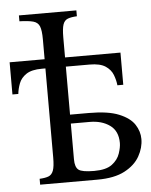

<svg xmlns="http://www.w3.org/2000/svg" viewBox="-60 -707 590 749"><g transform="rotate(-5 235.5 -332.5)"><path d="M67 0V-23Q89 -24 102 -29Q115 -34 121 -50Q127 -66 127 -101V-450H113Q73 -450 52 -436Q31 -422 23 -401Q15 -380 13 -360H-10V-486H127V-564Q127 -599 120.5 -615Q114 -631 95.5 -636Q77 -641 42 -642V-665H267V-642Q245 -641 231.5 -636Q218 -631 212.5 -615Q207 -599 207 -564V-486H424V-360H401Q399 -380 391 -401Q383 -422 362 -436Q341 -450 300 -450H207V-262H281Q356 -262 398.5 -244.5Q441 -227 458.5 -200Q476 -173 476 -143Q476 -109 457.5 -76Q439 -43 398.5 -21.5Q358 0 291 0ZM207 -87Q207 -56 221 -45.5Q235 -35 282 -35Q329 -35 352 -52.5Q375 -70 383 -94Q391 -118 391 -135Q391 -182 359.5 -204.5Q328 -227 281 -227H207Z"/></g></svg>

Font: Bona Nova SC
Style: Regular
Weight: 400
Designer: Mateusz Machalski
Foundry: Capitalics
Version: Version 4.001; ttfautohint (v1.8.4.7-5d5b)